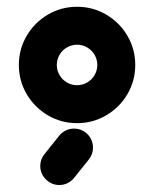

<svg xmlns="http://www.w3.org/2000/svg" viewBox="-20 -542 447 562"><path d="M264.8 -351.9Q264.8 -367.8 256.9 -381.5Q248.9 -395.2 235.2 -403.1Q221.5 -411.1 205.6 -411.1Q189.6 -411.1 175.9 -403.1Q162.2 -395.2 154.3 -381.5Q146.3 -367.8 146.3 -351.9Q146.3 -335.9 154.3 -322.2Q162.2 -308.5 175.9 -300.6Q189.6 -292.6 205.6 -292.6Q221.5 -292.6 235.2 -300.6Q248.9 -308.5 256.9 -322.2Q264.8 -335.9 264.8 -351.9ZM35.2 -351.9Q35.2 -398.1 58.1 -437.2Q81.1 -476.3 120.2 -499.3Q159.3 -522.2 205.6 -522.2Q251.9 -522.2 290.9 -499.3Q330 -476.3 353 -437.2Q375.9 -398.1 375.9 -351.9Q375.9 -305.6 353 -266.5Q330 -227.4 290.9 -204.4Q251.9 -181.5 205.6 -181.5Q159.3 -181.5 120.2 -204.4Q81.1 -227.4 58.1 -266.5Q35.2 -305.6 35.2 -351.9ZM153.3 -0.4Q138.5 -0.4 125.7 -8Q113 -15.6 105.4 -28.3Q97.8 -41.1 97.8 -55.9Q97.8 -75.6 110.4 -91.1L153.3 -144.8Q161.1 -154.4 172.4 -160Q183.7 -165.6 196.7 -165.6Q211.9 -165.6 224.6 -158.1Q237.4 -150.7 244.8 -138Q252.2 -125.2 252.2 -110Q252.2 -90.4 240 -75.2L196.7 -21.1Q188.9 -11.5 177.6 -5.9Q166.3 -0.4 153.3 -0.4Z"/></svg>

Font: 26F Galaxy Hebrew Black
Style: Regular
Weight: 900
Designer: C₂₉H₂₅N₃O₅
Version: Version 1.000